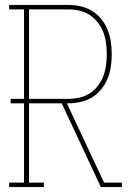

<svg xmlns="http://www.w3.org/2000/svg" viewBox="-20 -755 540 775"><path d="M17 0V-18H77V-338H23V-356H77V-717H17V-735H256Q281 -735 305.5 -729.5Q330 -724 351.5 -711Q373 -698 389 -678Q405 -658 414.5 -634.5Q424 -611 427.5 -586Q431 -561 431 -536Q431 -511 427.5 -486Q424 -461 414.5 -438Q405 -415 389 -395Q373 -375 351.5 -362Q330 -349 305.5 -343.5Q281 -338 256 -338H250L400 -18H472V0H387L229 -338H97V-18H157V0ZM256 -356Q278 -356 300.5 -361Q323 -366 342 -378Q361 -390 375 -408.5Q389 -427 397 -448Q405 -469 408 -491.5Q411 -514 411 -536Q411 -559 408 -581.5Q405 -604 397 -625Q389 -646 375 -664Q361 -682 342 -694.5Q323 -707 300.5 -712Q278 -717 256 -717H97V-356Z"/></svg>

Font: Iosevka Slab Thin
Style: Regular
Weight: 100
Monospace: yes
Designer: Belleve Invis
Foundry: Belleve Invis
Version: Version 11.1.0; ttfautohint (v1.8.3)